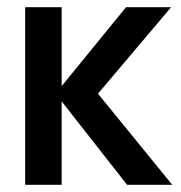

<svg xmlns="http://www.w3.org/2000/svg" viewBox="-20 -514 504 534"><path d="M50 0V-494H151.5V-274.5L330.5 -494H456L252.5 -253.5L459 0H333.5L151.5 -232V0Z"/></svg>

Font: Cabin Condensed Medium
Style: Regular
Weight: 500
Width: 3
Designer: Pablo Impallari
Foundry: Pablo Impallari. http://www.impallari.com Igino Marini. http://www.ikern.com
Version: Version 3.001; ttfautohint (v1.8.3)